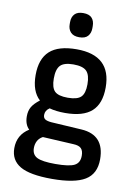

<svg xmlns="http://www.w3.org/2000/svg" viewBox="-97 -758 712 1017"><g transform="rotate(10 259.0 -250.0)"><path d="M263 -159Q214 -159 179 -169Q156 -154 156 -130Q156 -114 166.5 -107Q177 -100 201 -98L365 -88Q489 -80 489 51Q489 129 433 163Q377 197 255 197Q136 197 83.5 166Q31 135 31 71Q31 -1 92 -39Q80 -50 73.5 -67Q67 -84 67 -107Q67 -136 79 -157Q91 -178 121 -201Q75 -243 75 -330Q75 -417 121.5 -459.5Q168 -502 266 -502Q452 -502 452 -329Q452 -242 406 -200.5Q360 -159 263 -159ZM263 -241Q314 -241 334 -260.5Q354 -280 354 -329Q354 -379 334 -399.5Q314 -420 263 -420Q213 -420 193 -399.5Q173 -379 173 -329Q173 -280 192.5 -260.5Q212 -241 263 -241ZM133 52Q133 88 161 102Q189 116 259 116Q334 116 362 101.5Q390 87 390 49Q390 22 377.5 9.5Q365 -3 336 -4L170 -13Q151 -3 142 14Q133 31 133 52ZM267 -567Q236 -567 221 -583.5Q206 -600 206 -626V-638Q206 -665 221 -681Q236 -697 267 -697Q299 -697 313.5 -681Q328 -665 328 -638V-626Q328 -600 313.5 -583.5Q299 -567 267 -567Z"/></g></svg>

Font: Sofia Sans SemiBold
Style: Regular
Weight: 600
Designer: Botio Nikoltchev, Ani Petrova
Foundry: lettersoup
Version: Version 4.101; ttfautohint (v1.8.4.7-5d5b)